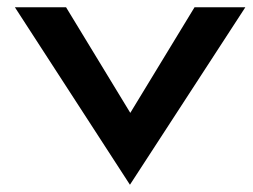

<svg xmlns="http://www.w3.org/2000/svg" viewBox="-20 -471 696 529"><path d="M21 -451 338 38 656 -451H516L339 -160L162 -451Z"/></svg>

Font: Charger
Style: Hemi
Weight: 900
Designer: Jasper
Foundry: Cannot Into Space Fonts
Version: Version 0.99